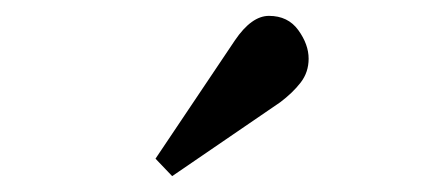

<svg xmlns="http://www.w3.org/2000/svg" viewBox="-20 -802 540 242"><path d="M197 -580 176 -602 276 -751Q297 -782 319 -782Q343 -782 356 -764Q369 -746 369 -728Q369 -711 359 -698Q349 -685 333 -673Z"/></svg>

Font: Literata 36pt Medium
Style: Regular
Weight: 500
Designer: Latin by Veronika Burian and Jose Scaglione. Greek by Irene Vlachou. Cyrillic by Vera Evstafieva.
Foundry: TypeTogether
Version: Version 3.002